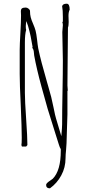

<svg xmlns="http://www.w3.org/2000/svg" viewBox="-20 -799 489 1047"><path d="M340.3 19Q342.8 -9.3 342.8 -18.1Q342.8 -37.6 345.2 -97.2Q347.7 -156.7 347.7 -175.8V-301.8L349.6 -306.2Q347.7 -321.8 347.7 -333Q347.7 -385.7 349.1 -491.2Q350.6 -596.7 350.6 -648.9Q354.5 -658.2 354.5 -679.2Q354.5 -688.5 354 -695.8Q353.5 -703.1 353.5 -712.9Q353.5 -733.9 359.9 -746.1Q359.9 -778.8 343.8 -778.8Q322.3 -778.8 318.8 -765.1Q322.8 -744.6 322.8 -706.1V-683.1L319.8 -674.8Q322.8 -672.9 322.8 -662.1Q322.8 -656.2 321.3 -643.6Q319.8 -631.3 319.8 -624Q319.8 -598.1 321.3 -546.9Q322.8 -495.1 322.8 -469.2Q322.8 -398.4 320.8 -295.4Q318.8 -191.9 318.8 -121.1Q318.8 -106.9 314.5 -56.2L285.6 -152.8Q281.2 -166 272 -212.4Q263.7 -252 259.3 -269.8Q254.9 -287.6 241.7 -333L237.3 -348.1Q202.1 -469.2 188.5 -535.2Q185.1 -554.2 182.1 -583Q178.2 -615.7 174.1 -631.6Q169.9 -647.5 160.6 -668.9Q151.4 -689.5 147.5 -704.8Q143.6 -720.2 143.6 -738.8Q143.6 -745.6 135.7 -751.7Q127.9 -757.8 120.6 -757.8Q106.4 -757.8 100.1 -753.4Q93.8 -749 93.8 -736.8Q93.8 -731 94.2 -726.6Q94.7 -721.7 94.7 -715.8Q94.7 -680.2 91.3 -621.6Q87.4 -554.2 87.4 -526.9V-396Q87.4 -337.9 93.3 -222.2Q98.6 -100.1 98.6 -47.9Q98.6 -15.1 96.7 -7.8L99.6 0H122.6L129.4 -7.8Q129.4 -52.2 122.6 -150.4Q115.7 -248.5 115.7 -293V-566.9Q115.7 -611.8 122.6 -636.2Q120.6 -641.6 120.6 -654.8Q120.6 -660.6 121.1 -664.1Q121.6 -670.9 122.3 -676Q123 -681.2 123.5 -684.1Q133.3 -660.6 141.1 -627Q144.5 -609.4 147 -601.6L157.7 -543L155.8 -538.1Q164.1 -529.8 165 -510.3L166.5 -496.1Q179.2 -425.3 206.1 -326.7Q227.1 -249 239.7 -206.1Q252.4 -163.1 281.7 -71.8Q289.1 -47.4 300.8 -11.2Q306.2 6.8 311.5 14.2V22.9Q311.5 131.8 267.6 175.8Q264.2 179.2 255.4 184.6Q244.1 191.9 238 197.8Q231.9 203.6 231.4 209Q231.4 228 252.4 228Q291 200.2 314.2 157.2Q337.4 114.3 337.4 64Q337.4 44.9 340.3 19Z"/></svg>

Font: Amatica SC
Style: Regular
Weight: 400
Designer: Vernon Adams, Ben Nathan
Foundry: newtypography
Version: Version 2.001